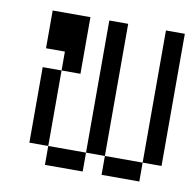

<svg xmlns="http://www.w3.org/2000/svg" viewBox="-63 -563 626 626"><g transform="rotate(10 250.0 -250.0)"><path d="M125 -62.5V0H250V-62.5ZM125 -62.5Q125 -62.5 125 -312.5H62.5Q62.5 -312.5 62.5 -62.5ZM250 -62.5H312.5V0H437.5V-62.5H312.5V-500H250ZM437.5 -62.5H500V-500H437.5ZM125 -312.5H187.5V-500H62.5Q62.5 -500 62.5 -375H125Z"/></g></svg>

Font: Unifont
Style: Regular
Weight: 500
Version: Version 15.1.04